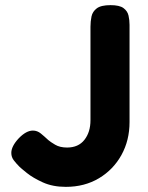

<svg xmlns="http://www.w3.org/2000/svg" viewBox="-20 -710 576 747"><path d="M236 17Q185 17 146.5 -0.5Q108 -18 84.5 -37Q61 -56 56 -61Q43 -74 33.5 -86.5Q24 -99 24 -115Q24 -141 53 -172Q82 -202 108 -202Q125 -202 139 -190.5Q153 -179 168 -165Q176 -158 194.5 -147Q213 -136 241 -136Q285 -136 308.5 -166Q332 -196 332 -242V-606Q332 -627 336 -646Q340 -665 356.5 -677.5Q373 -690 410 -690Q445 -690 460.5 -678.5Q476 -667 480 -649.5Q484 -632 484 -613V-235Q484 -164 452.5 -107Q421 -50 365 -16.5Q309 17 236 17Z"/></svg>

Font: Fredoka SemiBold
Style: Regular
Weight: 600
Designer: Ben Nathan
Foundry: Milena B. Brandão, Ben Nathan
Version: Version 2.001